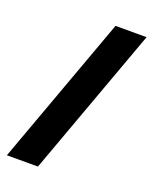

<svg xmlns="http://www.w3.org/2000/svg" viewBox="-138 -799 702 883"><g transform="rotate(20 213.5 -357.0)"><path d="M424 -722 158 8H6L272 -722Z"/></g></svg>

Font: Noto Sans Symbols ExtraBold
Style: Regular
Weight: 800
Version: Version 2.002